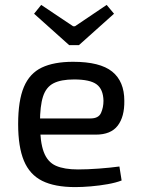

<svg xmlns="http://www.w3.org/2000/svg" viewBox="-20 -751 577 783"><path d="M278 -499Q388 -499 437.5 -459Q487 -419 487 -340Q488 -275 460 -238.5Q432 -202 371 -202H87V-268H349Q382 -268 392 -290.5Q402 -313 402 -340Q401 -387 374 -407Q347 -427 282 -427Q229 -427 198.5 -411.5Q168 -396 155.5 -357.5Q143 -319 143 -250Q143 -172 158.5 -131Q174 -90 208 -75Q242 -60 298 -60Q337 -60 383.5 -63.5Q430 -67 467 -72L476 -15Q453 -6 419.5 0Q386 6 350.5 9Q315 12 287 12Q203 12 152 -13.5Q101 -39 77.5 -95.5Q54 -152 54 -245Q54 -341 77.5 -396.5Q101 -452 150.5 -475.5Q200 -499 278 -499ZM415 -731 445 -695 302 -567H262L119 -695L148 -731L278 -644H286Z"/></svg>

Font: Exo 2
Style: Regular
Weight: 400
Designer: Natanael Gama
Foundry: Natanael Gama
Version: Version 2.010